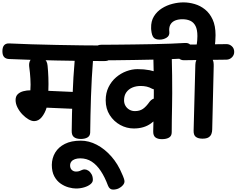

<svg xmlns="http://www.w3.org/2000/svg" viewBox="-92 -1138 1963 1593"><path d="M190.9 -133.1Q170 -133.1 143.8 -148.3Q117.7 -163.6 93.2 -189.3Q68.8 -215 53.1 -246.1Q37.3 -277.1 37.3 -308.2Q37.3 -338.9 55.3 -356.4Q73.3 -373.9 101.8 -381.3Q130.3 -388.8 160 -388.8Q162 -412.2 161.7 -436.3Q161.4 -460.3 160.1 -484.5Q158.7 -508.7 156.4 -533.8Q154.1 -559 150.3 -585.2Q146.8 -615.7 158.3 -636.3Q169.9 -657 217.9 -657Q252.2 -657.2 269.5 -649.5Q286.8 -641.8 293.9 -627.4Q301 -613.1 302.8 -592.6Q304.8 -569.1 306.8 -544.4Q308.8 -519.8 309.4 -493.9Q310 -468.1 310.3 -440.8Q310.6 -413.4 309.1 -384.4L512.8 -375.3Q540.2 -374.3 559.4 -354.2Q578.6 -334 578.6 -305.3Q578.6 -273.1 555.8 -253.8Q533.1 -234.6 505.7 -235.6L294.7 -244.7Q280.8 -198.7 254.2 -165.9Q227.6 -133.1 190.9 -133.1ZM573.2 14.8Q538.7 13.8 520.4 -1.6Q502.1 -16.9 502.9 -52.4Q503.7 -119.7 505.3 -194.2Q506.9 -268.7 510 -345.4Q513.1 -422.1 517.3 -496.6Q521.6 -571.1 527.8 -638.3Q530.6 -667.8 552.3 -679.6Q574 -691.3 604 -691.3Q639.6 -691.3 660.9 -678.7Q682.2 -666 679.4 -634.6Q674 -568.1 669.8 -491.9Q665.6 -415.8 662.9 -336.5Q660.3 -257.2 658.7 -181.1Q657.1 -104.9 656.3 -38.4Q655.6 -9.8 632.9 3Q610.3 15.8 573.2 14.8ZM769.1 -631.3Q685.3 -631.3 583.7 -632.6Q482 -633.9 375.5 -636.1Q269 -638.2 167.9 -641.4Q66.9 -644.6 -16.4 -648.3Q-43.3 -649.3 -57.7 -664.7Q-72 -680 -72 -713Q-72 -779.2 -16.4 -777.7Q66.7 -773.7 168.6 -770.5Q270.6 -767.3 378.6 -765.2Q486.6 -763 589.1 -761.7Q691.7 -760.4 774.4 -760.4Q812.3 -761.4 825 -741.2Q837.7 -720.9 835.9 -691.4Q834.1 -665.3 821.1 -647.8Q808 -630.3 769.1 -631.3Z M845.7 435Q816.8 435 804.1 402.3Q777.6 331.2 744.2 280.8Q710.9 230.3 669 203Q627.1 175.7 573.1 175.7Q548.9 175.7 529.7 182.5Q510.6 189.3 500.1 202.7Q489.6 216.1 489.6 234.9Q489.6 257.9 503.7 271.7Q517.8 285.4 539 285.4Q556.9 285.4 568.4 280.7Q580 276 589.5 271.8Q599 267.6 610.1 267.6Q625.3 267.6 640.9 277.8Q656.6 288.1 667.5 307.4Q678.4 326.7 678.4 354.3Q678.4 374.3 658.3 390.6Q638.2 406.9 606.1 416.4Q574 426 538.2 426Q512.6 426 478.1 416.8Q443.7 407.6 411.5 385.5Q379.3 363.4 358.6 325.2Q337.9 287 337.9 229.6Q338.9 173.2 365.9 128Q392.9 82.8 446.1 55.9Q499.3 29 578.2 29Q645.6 29 710.7 62.9Q775.8 96.8 831.1 159.1Q886.4 221.4 921.7 307.8Q923.4 311.3 928.2 322.3Q932.9 333.2 936.8 345.7Q940.8 358.1 940.8 367.7Q940.8 382.7 927.9 398.3Q915.1 413.9 894 424.4Q872.9 435 845.7 435Z M1018.4 -72.1Q958.6 -72.1 905.2 -101.4Q851.9 -130.8 818.4 -183.3Q784.9 -235.8 784.9 -305.7Q784.9 -367.1 808.6 -415.2Q832.3 -463.3 871.2 -496.5Q910 -529.7 956.8 -547.1Q1003.7 -564.4 1048.9 -564.4Q1103.3 -564.4 1149.1 -555.6Q1194.8 -546.7 1229.3 -530.4Q1247.9 -522.3 1259.7 -504.9Q1271.6 -487.6 1271.6 -465.2Q1271.6 -436.6 1250.8 -415.5Q1230.1 -394.4 1201.4 -394.4Q1186.4 -394.4 1170.2 -401.6Q1147.9 -414.2 1125 -419.4Q1102.1 -424.7 1074.9 -424.7Q1036.8 -424.7 1005.7 -411.4Q974.7 -398.1 956 -371.8Q937.3 -345.6 937.3 -305.7Q937.3 -280.2 949.2 -259.9Q961.1 -239.7 981.7 -227.9Q1002.2 -216.2 1027.1 -216.2Q1066.9 -216.2 1093.7 -234.5Q1120.6 -252.8 1150 -294.9Q1159.7 -307.6 1174.3 -315.8Q1189 -324 1206.8 -324Q1237 -324 1258.8 -311.3Q1280.6 -298.7 1280.8 -267.7Q1280.8 -253.4 1275.6 -241.4Q1270.3 -229.3 1262.4 -218.4Q1217.8 -155.6 1160.3 -113.8Q1102.9 -72.1 1018.4 -72.1ZM1251.1 16.6Q1216.8 16.6 1197.6 2.1Q1178.4 -12.3 1179.2 -48.9Q1181.4 -122.6 1182.8 -206.9Q1184.1 -291.2 1184.3 -365.1Q1184.6 -438 1183.7 -507.1Q1182.8 -576.1 1180.6 -653.4Q1179.8 -683.9 1201.1 -708.5Q1222.4 -733.1 1256.8 -733.1Q1288 -733.1 1310.1 -711.2Q1332.2 -689.2 1333.2 -658Q1335.2 -585.8 1336.1 -512.3Q1337 -438.8 1336.8 -364.9Q1336.8 -315.1 1335.6 -258.8Q1334.3 -202.6 1333.6 -146.7Q1332.9 -90.8 1332.7 -40.2Q1332.7 -9.8 1310.6 3.4Q1288.4 16.6 1251.1 16.6ZM747.6 -637.4Q692 -637.4 692 -702.1Q692 -766.6 747.6 -766.6Q796.4 -766.6 866.7 -767.4Q936.9 -768.3 1017.2 -769.1Q1097.4 -769.9 1176.8 -771.7Q1256.2 -773.4 1325.2 -775.8Q1394.1 -778.2 1440.4 -781.4Q1469.9 -783.4 1484.7 -768.8Q1499.6 -754.1 1499.6 -717.8Q1499.6 -684.8 1486.5 -669.8Q1473.4 -654.9 1448.6 -653.1Q1398.7 -649.9 1327.9 -647.5Q1257.2 -645.1 1177.3 -643.3Q1097.4 -641.6 1017.6 -640.3Q937.7 -639 867.6 -638.2Q797.4 -637.4 747.6 -637.4Z M1616.3 -669.1Q1593.2 -669.1 1574.3 -681.7Q1555.3 -694.2 1545.6 -715.2Q1535.8 -736.1 1539.3 -759.4Q1542.6 -782.3 1544.2 -802.2Q1545.8 -822.1 1545.8 -838.8Q1545.8 -891.7 1530.4 -922.1Q1515.1 -952.4 1487.3 -965.4Q1459.4 -978.4 1421.3 -978.4Q1388.8 -978.4 1363.8 -968.9Q1338.8 -959.3 1325.2 -939.5Q1311.7 -919.7 1311.7 -888.7Q1311.7 -885.1 1312.2 -880.8Q1312.8 -876.4 1313 -872.3Q1315.8 -841.1 1290 -825.2Q1264.2 -809.3 1232.8 -809.3Q1198.2 -809.3 1182.7 -826.4Q1167.1 -843.6 1162.7 -889.3Q1162.2 -892.9 1162 -896.6Q1161.8 -900.3 1161.8 -904.2Q1160 -961.8 1185.1 -1002.3Q1210.1 -1042.9 1250.7 -1068.5Q1291.3 -1094.1 1338.8 -1106.2Q1386.3 -1118.2 1430 -1118.2Q1476.2 -1118.2 1523.1 -1104.5Q1570 -1090.8 1608.9 -1059.7Q1647.9 -1028.7 1672.2 -976.3Q1696.4 -923.9 1696.4 -846.3Q1696.4 -821.3 1694.1 -792.9Q1691.7 -764.6 1685.7 -733.3Q1680.3 -706.4 1662.6 -687.8Q1644.8 -669.1 1616.3 -669.1ZM1587.3 12.4Q1552.8 12.4 1533.2 -2Q1513.7 -16.4 1514.4 -53L1528.7 -599.6Q1530.4 -644.2 1552.2 -655.4Q1573.9 -666.6 1604.9 -666.6Q1628 -666.6 1645.7 -662.4Q1663.3 -658.3 1672.7 -641.9Q1682.1 -625.4 1681.1 -588.1L1668.7 -64.7Q1668.7 -44.9 1662.1 -27Q1655.4 -9.1 1638.2 1.7Q1620.9 12.4 1587.3 12.4ZM1434.2 -638.4Q1409.1 -637.7 1389.1 -655.6Q1369 -673.4 1369 -703.1Q1369 -729.2 1387.7 -747.9Q1406.3 -766.6 1432.4 -767.6L1786.2 -771.9Q1811.1 -772.7 1831.2 -754.8Q1851.2 -736.9 1851.2 -707.4Q1851.2 -681.3 1832.6 -662.6Q1813.9 -643.8 1787.8 -643Z"/></svg>

Font: Playpen Sans Deva
Style: Regular
Weight: 400
Designer: Pooja Saxena, Gunjan Panchal, Laura Meseguer, Veronika Burian, José Scaglione
Foundry: TypeTogether
Version: Version 2.000